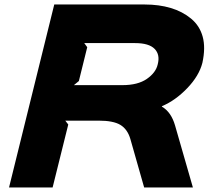

<svg xmlns="http://www.w3.org/2000/svg" viewBox="-20 -830 948 850"><path d="M678.2 -544.9Q689.5 -587.9 664.6 -613.5Q639.6 -639.2 578.1 -639.2H353L366.2 -621.1L329.1 -471.2L307.1 -453.1H522Q590.3 -453.1 630.1 -480.7Q669.9 -508.3 678.2 -544.9ZM754.9 -274.9 834 0H618.2L557.1 -214.8Q544.4 -257.8 513.2 -276.9Q481.9 -295.9 417 -295.9H269L282.2 -278.8L212.9 0H20L220.2 -810.1H621.1Q683.6 -810.1 735.6 -794.7Q787.6 -779.3 825.9 -747.6Q864.3 -715.8 877.4 -667.2Q890.6 -618.7 876 -551.8Q861.3 -494.1 808.8 -439.5Q756.3 -384.8 696.8 -359.9V-357.9Q737.8 -334 754.9 -274.9Z"/></svg>

Font: Sinkin Sans 800 Black Italic
Style: Regular
Weight: 900
Italic angle: -112°
Designer: Keith Bates
Foundry: K-Type
Version: Sinkin Sans (version 1.0)  by Keith Bates   •   © 2014   www